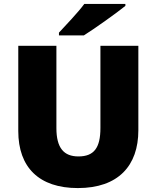

<svg xmlns="http://www.w3.org/2000/svg" viewBox="-20 -947 797 977"><path d="M618 -917V-927H409C376 -882 314 -818 280 -781V-767H407C461 -801 571 -879 618 -917ZM684 -284V-714H491V-296C491 -194 458 -151 379 -151C305 -151 267 -194 267 -295V-714H73V-280C73 -95 179 10 376 10C582 10 684 -104 684 -284Z"/></svg>

Font: Noto Sans Gujarati Black
Style: Regular
Weight: 900
Designer: Jelle Bosma - Monotype Design Team, Universal Thirst
Foundry: Monotype Imaging Inc.
Version: Version 2.106